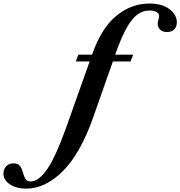

<svg xmlns="http://www.w3.org/2000/svg" viewBox="-344 -842 1047 1115"><path d="M197 -160Q124 48 22 150.8Q-80 253.5 -192.5 253.5Q-247.5 253.5 -285.8 229Q-324 204.5 -324 165.5Q-324 142 -308.5 124.2Q-293 106.5 -266 106.5Q-243.5 106.5 -232.5 117.2Q-221.5 128 -216.2 143.8Q-211 159.5 -206.2 175.2Q-201.5 191 -192.5 201.5Q-183.5 212 -164.5 211.5Q-118.5 211 -69 138.8Q-19.5 66.5 40.5 -102L176.5 -485H96L111 -524.5H190.5L192 -528.5Q246 -681 332.8 -751.2Q419.5 -821.5 524 -821.5Q597 -821.5 640 -789Q683 -756.5 683 -711.5Q683 -688 668.8 -672Q654.5 -656 626 -656Q600.5 -656 586.2 -669.8Q572 -683.5 572 -703Q572 -716.5 576 -727.8Q580 -739 580 -749.5Q580 -764 564.8 -772.5Q549.5 -781 524 -781Q484.5 -781 451.8 -756Q419 -731 388.8 -675.2Q358.5 -619.5 326 -527.5L325 -524.5H429.5L414 -485H311.5Z"/></svg>

Font: Libre Caslon Text SemiBold Italic
Style: Regular
Weight: 600
Italic angle: -22.583°
Designer: Pablo Impallari, Rodrigo Fuenzalida, Katja Schimmel
Foundry: Pablo Impallari, Rodrigo Fuenzalida
Version: Version 2.000